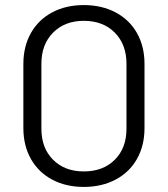

<svg xmlns="http://www.w3.org/2000/svg" viewBox="-20 -728 662 756"><path d="M72 -224V-476Q72 -545 101.5 -597.5Q131 -650 185 -679Q239 -708 310 -708Q381 -708 435.5 -679Q490 -650 519.5 -597.5Q549 -545 549 -476V-224Q549 -155 519.5 -102.5Q490 -50 435.5 -21Q381 8 310 8Q239 8 185 -21Q131 -50 101.5 -102.5Q72 -155 72 -224ZM478 -221V-477Q478 -553 432 -599.5Q386 -646 310 -646Q235 -646 189 -599.5Q143 -553 143 -477V-221Q143 -145 189 -99Q235 -53 310 -53Q386 -53 432 -99Q478 -145 478 -221Z"/></svg>

Font: Barlow
Style: Regular
Weight: 400
Designer: Jeremy Tribby
Foundry: Tribby Type
Version: Version 1.408;December 10, 2018;FontCreator 11.5.0.2430 64-b